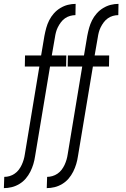

<svg xmlns="http://www.w3.org/2000/svg" viewBox="-29 -755 649 990"><path d="M212 215 214 157Q227 157 241 153Q255 149 267.5 140.5Q280 132 289 120Q298 108 304 95Q310 82 314 68.5Q318 55 320 41L395 -412H320L321 -469H404L421 -570Q425 -591 430.5 -611Q436 -631 445.5 -650Q455 -669 469.5 -685.5Q484 -702 503 -713.5Q522 -725 542 -730Q562 -735 582 -735L581 -677Q567 -677 553 -673Q539 -669 527 -660.5Q515 -652 506 -640Q497 -628 490.5 -615Q484 -602 480.5 -588.5Q477 -575 475 -561L459 -469H534L533 -412H450L373 50Q370 71 364 91Q358 111 348.5 130Q339 149 325 165.5Q311 182 292 193.5Q273 205 252.5 210Q232 215 212 215ZM-9 215 -7 157Q7 157 20.5 153Q34 149 46.5 140.5Q59 132 68 120Q77 108 83 95Q89 82 93 68.5Q97 55 99 41L174 -412H99L100 -469H183L200 -570Q204 -591 209.5 -611Q215 -631 224.5 -650Q234 -669 248.5 -685.5Q263 -702 282 -713.5Q301 -725 321 -730Q341 -735 361 -735L360 -677Q347 -677 332.5 -673Q318 -669 306 -660.5Q294 -652 285 -640Q276 -628 269.5 -615Q263 -602 259.5 -588.5Q256 -575 254 -561L238 -469H313L312 -412H229L152 50Q149 71 143 91Q137 111 127.5 130Q118 149 104 165.5Q90 182 71 193.5Q52 205 31.5 210Q11 215 -9 215Z"/></svg>

Font: Iosevka HT Light Extended
Style: Italic
Weight: 300
Width: 7
Italic angle: -9°
Monospace: yes
Designer: Belleve Invis
Foundry: Belleve Invis
Version: Version 32.3.0; ttfautohint (v1.8.4)